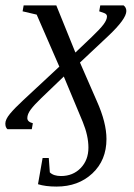

<svg xmlns="http://www.w3.org/2000/svg" viewBox="-32 -479 496 712"><path d="M362.8 36.6Q362.8 115.2 310.5 164.1Q258.3 212.9 177.7 212.9Q136.7 212.9 108.9 204.1L126 106.9H148.9L152.8 160.2Q166.5 173.8 194.3 173.8Q238.3 173.8 267.1 144.3Q295.9 114.7 295.9 68.4Q295.9 24.4 274.9 -26.9L204.6 -195.3L121.1 -115.2Q94.2 -89.4 81.8 -72.5Q69.3 -55.7 69.3 -41Q69.3 -27.3 89.8 -22L85.9 0H-4.4Q-12.2 -6.3 -12.2 -21Q-12.2 -36.1 5.1 -57.1Q22.5 -78.1 54.7 -107.9L188 -231.9L104 -424.8L51.8 -437L55.7 -459H176.8L247.6 -284.2L308.1 -341.8Q339.4 -371.6 352.1 -388.7Q364.7 -405.8 364.7 -418Q364.7 -426.3 355.2 -430.2Q345.7 -434.1 335.9 -437L339.8 -459H426.3Q436.5 -451.2 436.5 -438Q436.5 -408.7 369.1 -345.2L264.6 -247.1L327.1 -104Q362.8 -24.4 362.8 36.6Z"/></svg>

Font: Liberation Serif
Style: Italic
Weight: 400
Italic angle: -16.333°
Designer: Steve Matteson
Foundry: Ascender Corporation
Version: Version 2.1.5